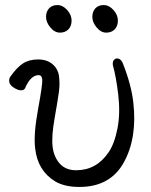

<svg xmlns="http://www.w3.org/2000/svg" viewBox="-20 -721 598 759"><path d="M294 18Q235 18 198 -4Q129 -46 119 -134Q112 -189 130.5 -289.5Q149 -390 147 -407Q145 -424 133 -424Q101 -424 79 -372Q75 -364 63 -364Q51 -364 34.5 -374.5Q18 -385 16.5 -397.5Q15 -410 21 -418Q46 -454 70.5 -470Q95 -486 130.5 -486Q166 -486 188 -467Q210 -448 213.5 -418.5Q217 -389 213 -358.5Q209 -328 196 -254.5Q183 -181 188 -140.5Q193 -100 216.5 -74Q240 -48 281 -48Q362 -48 410 -120Q433 -154 444.5 -214Q456 -274 447.5 -346Q439 -418 426 -464V-468Q425 -478 430.5 -484Q436 -490 443 -490Q457 -490 465 -472Q499 -387 507 -316Q523 -176 469.5 -79Q416 18 294 18ZM250.5 -605Q238 -592 217 -592Q196 -592 179 -612.5Q162 -633 162 -654Q162 -675 174 -688Q186 -701 207 -701Q228 -701 245.5 -681.5Q263 -662 263 -640Q263 -618 250.5 -605ZM433.5 -605Q421 -592 400 -592Q379 -592 362 -612.5Q345 -633 345 -654Q345 -675 357 -688Q369 -701 390 -701Q411 -701 428.5 -681.5Q446 -662 446 -640Q446 -618 433.5 -605Z"/></svg>

Font: LXGW WenKai TC
Style: Regular
Weight: 400
Designer: LXGW / Fontworks Inc.
Foundry: LXGW / Fontworks Inc.
Version: Version 1.330